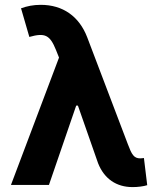

<svg xmlns="http://www.w3.org/2000/svg" viewBox="-20 -757 647 786"><path d="M522.4 8.9C543 9.2 568.9 5.7 582.7 1.1L569.2 -110.1C565.3 -109.7 559.3 -108.7 554 -108.7C528.1 -108.7 519.2 -124.6 503.6 -166.2L337 -604.4C304 -690.3 237.2 -737.2 146.7 -737.2C116.1 -737.2 90.6 -731.9 66.1 -723L100.1 -605.8C164.1 -623.9 184.3 -613.6 208.8 -553.3L221.6 -521.3L24.9 0H180.4L291.9 -324.6H299L381.4 -89.1C406.6 -24.9 456.7 8.9 522.4 8.9Z"/></svg>

Font: Karasuma Gothic
Style: Bold
Weight: 700
Designer: Rasmus Andersson / Ryoko Nishizuka
Foundry: Genbu
Version: Version 1.00